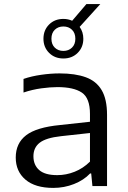

<svg xmlns="http://www.w3.org/2000/svg" viewBox="-20 -910 624 939"><path d="M240.5 9Q152 9 104.5 -31.5Q57 -72 57 -139.5Q57 -209.5 107.8 -248.5Q158.5 -287.5 273.5 -298.5L420 -314.5V-352.5Q420 -430.5 380.2 -457.2Q340.5 -484 261 -484Q226 -484 182 -478Q138 -472 95 -457.5V-524Q134 -537.5 181.2 -544.2Q228.5 -551 271.5 -551Q348 -551 399.5 -532.2Q451 -513.5 477.2 -469.2Q503.5 -425 503.5 -348V0H432L426 -61.5H420.5Q390 -29 342 -10Q294 9 240.5 9ZM143.5 -146Q143.5 -103 171.8 -78.2Q200 -53.5 260 -53.5Q303.5 -53.5 345 -70Q386.5 -86.5 420 -119.5V-259.5L278.5 -244Q205 -236 174.2 -212Q143.5 -188 143.5 -146ZM290 -624Q247.5 -624 220 -651.5Q192.5 -679 192.5 -720.5Q192.5 -762.5 220 -790Q247.5 -817.5 290 -817.5Q313 -817.5 333 -808.5L402.5 -890H470.5L369.5 -778.5Q387.5 -753.5 387.5 -720.5Q387.5 -679 360 -651.5Q332.5 -624 290 -624ZM290 -661Q315.5 -661 332 -677Q348.5 -693 348.5 -720.5Q348.5 -748.5 332 -764.5Q315.5 -780.5 290 -780.5Q264.5 -780.5 248 -764.5Q231.5 -748.5 231.5 -720.5Q231.5 -693 248 -677Q264.5 -661 290 -661Z"/></svg>

Font: Encode Sans Expanded Expanded
Style: Regular
Weight: 400
Width: 7
Designer: Multiple Designers
Foundry: Impallari Type
Version: Version 3.000; ttfautohint (v1.8.3) -l 8 -r 50 -G 200 -x 14 